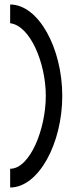

<svg xmlns="http://www.w3.org/2000/svg" viewBox="-20 -715 325 851"><path d="M25 33V116C151 116 256 -79 256 -290C256 -501 151 -695 25 -695V-612C113 -602 183 -437 183 -290C183 -143 113 33 25 33Z"/></svg>

Font: Charger Pro
Style: Nar
Weight: 400
Designer: Jasper
Foundry: Cannot Into Space Fonts
Version: Version 1.09